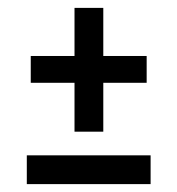

<svg xmlns="http://www.w3.org/2000/svg" viewBox="-20 -492 450 487"><path d="M58 -282H169V-158H242V-282H352V-350H242V-472H169V-350H58ZM48 -25H362V-98H48Z"/></svg>

Font: Hermeneus One
Style: Regular
Weight: 400
Designer: Rodrigo Fuenzalida, Pablo Impallari
Foundry: Pablo Impallari, Rodrigo Fuenzalida
Version: Version 1.002